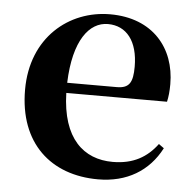

<svg xmlns="http://www.w3.org/2000/svg" viewBox="-45 -598 663 659"><g transform="rotate(5 286.0 -268.0)"><path d="M316 16C415 16 490 -29 532 -110L514 -123C479 -76 432 -48 361 -48C261 -48 186 -113 182 -270H529C533 -288 535 -306 535 -331C535 -455 456 -552 309 -552C167 -552 40 -449 40 -269C40 -84 154 16 316 16ZM182 -305C187 -452 240 -518 304 -518C368 -518 408 -468 408 -380C408 -326 396 -305 353 -305Z"/></g></svg>

Font: Noto Serif CJK KR
Style: Bold
Weight: 700
Designer: Ryoko NISHIZUKA 西塚涼子 (kana & ideographs); Frank Grießhammer (Latin, Greek & Cyrillic); Wenlong ZHANG 张文龙 (bopomofo); San
Foundry: Adobe
Version: Version 2.001;hotconv 1.1.0;makeotfexe 2.6.0